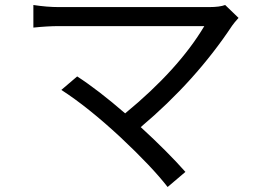

<svg xmlns="http://www.w3.org/2000/svg" viewBox="-20 -705 1040 764"><path d="M929.2 -633.8Q913.1 -616.2 903.8 -603Q757.8 -382.8 540 -199.2Q647 -101.1 717.8 -21L647 39.1Q585 -41 459 -159.2Q330.1 -278.8 224.1 -347.2L287.1 -400.9Q370.1 -347.2 478 -253.9Q689.9 -428.2 793 -601.1H213.9Q169.9 -601.1 112.8 -595.2V-685.1Q167 -676.8 213.9 -676.8H812Q854 -676.8 876 -685.1Z"/></svg>

Font: Black Ops One [rus by aLiNcE]
Style: Regular
Weight: 400
Designer: James Grieshaber
Foundry: James Grieshaber
Version: Version 1.002;May 25, 2024;FontCreator 13.0.0.2680 64-bit